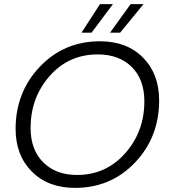

<svg xmlns="http://www.w3.org/2000/svg" viewBox="-20 -908 828 935"><path d="M755 -419Q755 -240 637.5 -116.5Q520 7 345 7Q214 7 135 -72.5Q56 -152 56 -280Q56 -459 174 -583Q292 -707 467 -707Q598 -707 676.5 -627.5Q755 -548 755 -419ZM129 -285Q129 -179 190.5 -117.5Q252 -56 355 -56Q496 -56 589.5 -161.5Q683 -267 683 -415Q683 -521 621.5 -582Q560 -643 456 -643Q314 -643 221.5 -537.5Q129 -432 129 -285ZM616 -888H679L565 -749H516ZM467 -888H530L426 -749H377Z"/></svg>

Font: Poppins Light
Style: Italic
Weight: 300
Italic angle: -10°
Designer: Ninad Kale (Devanagari), Jonny Pinhorn (Latin)
Foundry: Indian Type Foundry
Version: Version 3.200;PS 1.000;hotconv 16.6.54;makeotf.lib2.5.65590